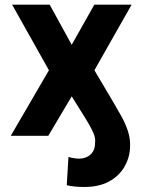

<svg xmlns="http://www.w3.org/2000/svg" viewBox="-20 -565 593 799"><path d="M24.9 0 183.6 -272.7 30.5 -545.5H186.8L278.4 -378.6L372.5 -545.5H527.7L372.9 -272.7L453.1 -137.1Q467 -112.9 483.8 -83.5Q500.7 -54 512.3 -19.7Q523.8 14.6 521 53.3Q518.1 95.9 495.9 132.3Q473.7 168.7 432.5 190.9Q391.3 213.1 330.6 213.1Q311.1 213.1 294.2 211.6Q277.3 210.2 257.8 206L264.9 88.1Q273.4 90.9 286 93Q298.7 95.2 308.6 95.2Q327.4 95.2 342.7 87.7Q358 80.3 367 65.2Q376.1 50.1 375.7 27Q377.1 14.9 373.6 2.3Q370 -10.3 361.7 -26.6Q353.3 -43 339.5 -66.1L278.4 -164.1L181.1 0Z"/></svg>

Font: InterMG
Style: Bold
Weight: 700
Designer: Rasmus Andersson
Foundry: rsms
Version: Version 3.019;December 26, 2023;FontCreator 15.0.0.2955 64-b